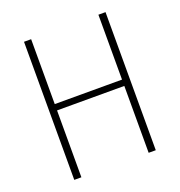

<svg xmlns="http://www.w3.org/2000/svg" viewBox="-127 -805 854 912"><g transform="rotate(-20 300.0 -349.0)"><path d="M470 -338H130V0H94V-698H130V-370H470V-698H506V0H470Z"/></g></svg>

Font: IBM Plex Mono ExtLt
Style: Regular
Weight: 200
Monospace: yes
Designer: Mike Abbink, Paul van der Laan, Pieter van Rosmalen
Foundry: Bold Monday
Version: Version 2.3